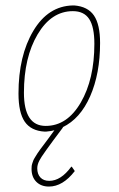

<svg xmlns="http://www.w3.org/2000/svg" viewBox="-20 -478 436 706"><path d="M160 208Q131 208 113.5 190.5Q96 173 96 143Q96 137 96.5 132.5Q97 128 99 122Q101 116 102.5 112Q104 108 109 100Q114 92 117 87Q120 82 128.5 70.5Q137 59 142.5 52Q148 45 160 28.5Q172 12 180 1Q170 4 149 6H144Q94 3 71 -30.5Q48 -64 48 -134Q48 -273 102.5 -364.5Q157 -456 248 -458H253Q303 -454 325.5 -421Q348 -388 348 -320Q348 -207 311.5 -124Q275 -41 210 -10H212Q132 96 125 112Q117 127 117 141Q117 162 128.5 174.5Q140 187 161 187Q204 187 242 135H244L255 151Q211 208 160 208ZM248 -437Q169 -437 118.5 -352Q68 -267 68 -137Q68 -15 148 -15Q227 -15 277 -101Q327 -187 327 -317Q327 -379 308 -408Q289 -437 248 -437Z"/></svg>

Font: Alegreya Sans Thin
Style: Italic
Weight: 100
Italic angle: -7°
Designer: Juan Pablo del Peral
Foundry: Huerta Tipografica
Version: Version 2.007